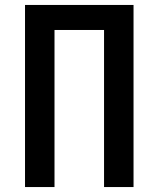

<svg xmlns="http://www.w3.org/2000/svg" viewBox="-20 -755 640 775"><path d="M81 0V-735H519V0H400V-634H200V0Z"/></svg>

Font: Iosevka Curly Extended
Style: Bold
Weight: 700
Width: 7
Monospace: yes
Designer: Belleve Invis
Foundry: Belleve Invis
Version: Version 11.1.0; ttfautohint (v1.8.3)